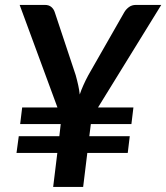

<svg xmlns="http://www.w3.org/2000/svg" viewBox="-20 -742 660 762"><path d="M68 -315.5 60 -249.5H221L215.5 -201.5H54.5L45.5 -135H207.5L191 0H310L326.5 -135H487L495 -201.5H334.5L340.5 -249.5H501.5L509.5 -315.5H369L620 -722.5H519.5C508.5 -722.5 499.1 -719.5 491.2 -713.5C483.4 -707.5 477.3 -700.7 473 -693L330.5 -443.5C322.8 -429.2 316.2 -415.8 310.8 -403.5C305.2 -391.2 300.5 -379 296.5 -367C295.2 -379 293.2 -391.2 290.5 -403.5C287.8 -415.8 284.5 -429.2 280.5 -443.5L197.5 -693C194.8 -701.7 190.2 -708.8 183.8 -714.2C177.2 -719.8 168.7 -722.5 158 -722.5H58L208 -315.5Z"/></svg>

Font: Lato
Style: Bold Italic
Weight: 700
Italic angle: -7°
Designer: Lukasz Dziedzic
Foundry: tyPoland Lukasz Dziedzic
Version: Version 2.007; 2014-02-27